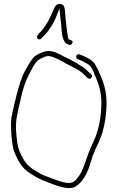

<svg xmlns="http://www.w3.org/2000/svg" viewBox="-20 -908 598 975"><path d="M38 -311C32 -271 40 -167 51 -141C72 -89 92 -52 136 -26C161 -9 186 4 216 15L255 30C277 38 305 47 330 47C342 47 354 45 364 39C399 18 423 -27 437 -72L451 -117C461 -143 472 -167 484 -191C489 -204 494 -217 499 -231C513 -279 521 -328 521 -387C521 -453 502 -501 480 -548C464 -580 462 -592 431 -610C416 -619 404 -624 396 -627L384 -632C380 -633 377 -633 373 -631C364 -626 366 -612 374 -608L387 -603C395 -600 405 -594 418 -587H419C443 -573 447 -563 457 -537C476 -495 495 -449 495 -387C495 -332 487 -282 474 -239C461 -196 441 -164 427 -124C412 -83 400 -35 373 -4C363 9 352 21 330 21C321 21 311 20 300 17C274 10 249 0 225 -9C196 -18 173 -33 149 -48C124 -64 109 -80 95 -107C75 -144 68 -164 63 -225C60 -260 61 -287 64 -307C67 -327 74 -357 83 -396C97 -459 106 -487 126 -528C138 -549 152 -581 169 -598V-599V-598C177 -607 214 -627 231 -623C262 -617 289 -600 314 -586C350 -567 388 -552 415 -521L425 -512H426C428 -510 430 -508 434 -508C441 -508 447 -514 447 -521C447 -525 446 -528 444 -530L433 -540H432C416 -556 410 -563 389 -575H388C360 -596 326 -610 293 -627C275 -637 254 -647 233 -649C207 -652 163 -630 150 -616C135 -599 116 -565 103 -541C78 -493 51 -377 38 -311ZM168 -721C168 -713 173 -708 181 -708C184 -708 188 -710 190 -712L201 -724C233 -756 258 -799 274 -845L282 -866L286 -823C287 -810 289 -797 291 -780V-779C293 -737 298 -692 324 -683C336 -678 343 -680 347 -689C353 -704 340 -703 330 -708L327 -710V-712C320 -743 315 -792 312 -827C310 -855 310 -879 296 -885C278 -893 263 -883 257 -870C250 -856 242 -836 234 -819C220 -791 204 -764 183 -743C178 -737 168 -730 168 -721ZM225 -14ZM373 -9ZM443 -535H444ZM457 -542ZM484 -196H485ZM499 -235V-236Z"/></svg>

Font: Stray Cat
Style: Lt
Weight: 300
Version: Version 1.0